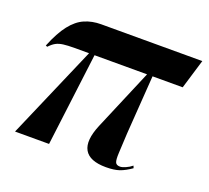

<svg xmlns="http://www.w3.org/2000/svg" viewBox="-99 -658 858 790"><g transform="rotate(20 330.0 -263.0)"><path d="M35 0 211 -407H148Q117 -407 98.5 -404.5Q80 -402 67 -395Q54 -388 40 -373L33 -376Q58 -438 85.5 -473Q113 -508 145.5 -522Q178 -536 217 -536H660L621 -407H489L471 -151Q468 -93 466.5 -63Q465 -33 469.5 -22.5Q474 -12 490 -12Q499 -12 514 -18.5Q529 -25 541 -35L545 -25Q518 -6 495 2Q472 10 436 10Q364 10 342.5 -28Q321 -66 352 -140L465 -407H235L184 0Z"/></g></svg>

Font: Noto Serif Display SemiCondensed
Style: Bold Italic
Weight: 700
Width: 4
Italic angle: -12°
Designer: Monotype Design Team
Foundry: Monotype Imaging Inc.
Version: Version 2.009